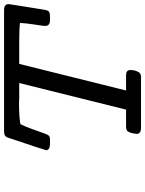

<svg xmlns="http://www.w3.org/2000/svg" viewBox="98 -828 729 966"><g transform="rotate(-90 463.0 -344.5)"><path d="M190.9 -478Q190.9 -481.9 252.9 -666Q256.8 -679.2 263.9 -684.1Q271 -689 285.2 -689H897Q925.8 -689 925.8 -666Q925.8 -661.1 897 -483.9Q894 -466.8 886.5 -462.4Q878.9 -458 863.8 -458H845.2Q816.4 -458 815.9 -481.9Q815.9 -490.7 822.5 -532Q829.1 -573.2 831.1 -608.9Q806.2 -612.8 735.8 -612.8H625L491.2 -75.2H568.8Q593.8 -75.2 594.2 -54.2Q594.2 -29.3 583 -11.2Q577.1 0 557.1 0H306.2Q272.9 0 272.9 -21Q276.9 -62 290 -70.8Q294.9 -74.7 308.1 -75.2H395L528.8 -612.8H452.1Q448.2 -612.8 440.2 -613.3Q432.1 -613.8 429.2 -613.8Q359.4 -613.8 321.8 -606.9Q308.6 -580.1 296.4 -545.7Q284.2 -511.2 276.6 -490.2Q269 -469.2 264.2 -463.9Q257.3 -458 244.1 -458H223.1Q190.9 -458 190.9 -478Z"/></g></svg>

Font: CMU Concrete
Style: BoldItalic
Weight: 700
Italic angle: -14.04°
Version: Version 0.7.0